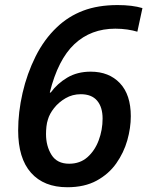

<svg xmlns="http://www.w3.org/2000/svg" viewBox="-20 -745 594 774"><path d="M251.5 9.8Q156.7 9.8 105 -48.6Q53.2 -106.9 53.2 -219.2Q53.2 -292.5 71 -370.4Q88.9 -448.2 123.5 -517.6Q158.2 -586.9 209.5 -635.3Q255.4 -679.2 315.2 -701.9Q375 -724.6 454.1 -724.6Q513.2 -724.6 554.2 -712.4L533.7 -617.2Q516.1 -622.6 493.2 -626Q470.2 -629.4 444.8 -629.4Q346.7 -629.4 280.3 -567.4Q213.9 -505.4 180.7 -372.1H184.6Q210.9 -408.2 251.2 -432.1Q291.5 -456.1 345.7 -456.1Q419.4 -456.1 463.4 -409.7Q507.3 -363.3 507.3 -276.4Q507.3 -229.5 493.2 -179.4Q479 -129.4 448.7 -86.4Q418.5 -43.5 369.6 -16.8Q320.8 9.8 251.5 9.8ZM258.8 -85Q302.7 -85 332.5 -111.3Q362.3 -137.7 377.9 -179.4Q393.6 -221.2 393.6 -267.1Q393.6 -313 371.6 -339.1Q349.6 -365.2 305.7 -365.2Q272 -365.2 244.4 -349.1Q216.8 -333 198.2 -309.6Q179.7 -286.1 173.3 -263.7Q168.9 -250.5 167.2 -235.1Q165.5 -219.7 165.5 -204.6Q165.5 -156.2 187.7 -120.6Q210 -85 258.8 -85Z"/></svg>

Font: Open Sans SemiBold
Style: Italic
Weight: 600
Italic angle: -12°
Designer: Monotype Design Team
Foundry: Monotype Imaging Inc.
Version: Version 3.003; ttfautohint (v1.8.4)